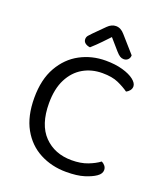

<svg xmlns="http://www.w3.org/2000/svg" viewBox="-149 -915 887 1030"><g transform="rotate(20 294.0 -400.5)"><path d="M533 -541Q533 -528 524.5 -517.5Q516 -507 505 -502Q480 -520 444.5 -536Q409 -552 353 -552Q292 -552 243.5 -524Q195 -496 166.5 -440.5Q138 -385 138 -303Q138 -180 198.5 -118Q259 -56 356 -56Q408 -56 447 -71Q486 -86 511 -105Q521 -101 530 -90.5Q539 -80 539 -66Q539 -56 533.5 -46.5Q528 -37 515 -28Q492 -12 452 0.5Q412 13 350 13Q267 13 199.5 -22.5Q132 -58 93 -128Q54 -198 54 -303Q54 -408 94.5 -479Q135 -550 201.5 -585.5Q268 -621 347 -621Q402 -621 444 -609Q486 -597 509.5 -578.5Q533 -560 533 -541ZM334 -751Q318 -734 294.5 -709.5Q271 -685 242 -659Q225 -661 214 -669.5Q203 -678 203 -692Q203 -704 210.5 -713Q218 -722 229 -733L288 -792Q310 -814 335 -814Q363 -814 385 -788L467 -695Q467 -680 457.5 -670.5Q448 -661 433 -661Q422 -661 412 -667Q402 -673 388 -689Z"/></g></svg>

Font: Baloo Bhaijaan 2
Style: Regular
Weight: 400
Designer: Sanskriti Dholi, Noopur Datye and Ek Type
Foundry: Ek Type
Version: Version 1.701